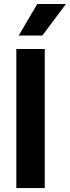

<svg xmlns="http://www.w3.org/2000/svg" viewBox="-20 -956 355 976"><path d="M63 -707H207.5V0H63ZM314.9 -935.5H169.4L75.2 -775.4H195.3Z"/></svg>

Font: Wanted Sans Variable
Style: Regular
Weight: 400
Designer: Original Design by Kil Hyung-jin and Kang Hanbin, Wanted Lab, Inc; Hangeul from Source Han Sans by Jang Soo-young and Ka
Foundry: Wanted Lab, Inc.
Version: Version 1.003;Glyphs 3.2 (3227)